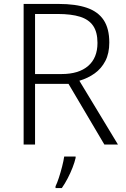

<svg xmlns="http://www.w3.org/2000/svg" viewBox="-20 -734 640 975"><path d="M278 -714Q364 -714 421 -694.5Q478 -675 506.5 -632Q535 -589 535 -518Q535 -463 515 -424.5Q495 -386 461 -361.5Q427 -337 383 -324L579 0H510L328 -308H158V0H100V-714ZM273 -663H158V-358H293Q380 -358 427.5 -399Q475 -440 475 -516Q475 -571 453 -603Q431 -635 386.5 -649Q342 -663 273 -663ZM364 68Q359 90 348.5 117Q338 144 324 171Q310 198 294 221H262V212Q270 196 279 168.5Q288 141 295.5 111.5Q303 82 306 61H364Z"/></svg>

Font: Noto Sans Armenian Light
Style: Regular
Weight: 300
Designer: Monotype Design Team
Foundry: Monotype Imaging Inc.
Version: Version 2.007